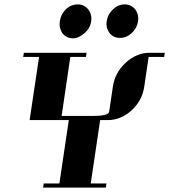

<svg xmlns="http://www.w3.org/2000/svg" viewBox="-20 -856 772 876"><path d="M85.9 -596.2 88.9 -615.2H375L372.1 -596.2H300.8L261.2 -327.1H403.8Q475.6 -327.1 478 -346.2L495.1 -460.9Q503.9 -523.9 553.2 -569.8Q604 -615.2 661.1 -615.2H731.9L729 -596.2H658.2L638.2 -460.9Q629.4 -397.9 580.1 -352.1Q530.8 -308.1 472.2 -308.1H437L394 -19H465.8L462.9 0H176.8L179.2 -19H251L293.9 -308.1H115.2L158.2 -596.2ZM252 -745.1Q252 -753.9 252.9 -758.8Q257.8 -792 280.8 -814Q304.2 -835.9 335 -835.9Q364.3 -835.9 382.8 -813Q397 -793.5 397 -771Q397 -762.7 396 -758.8Q391.6 -727.5 366.2 -705.1Q339.4 -681.2 312 -681.2Q283.7 -681.2 265.1 -704.1Q252 -722.7 252 -745.1ZM465.8 -745.1Q465.8 -754.9 466.8 -758.8Q471.2 -790.5 496.1 -814Q519.5 -835.9 548.8 -835.9Q578.6 -835.9 597.2 -813Q610.8 -793.9 610.8 -772Q610.8 -762.7 609.9 -758.8Q605.5 -728 581.1 -705.1Q557.6 -683.1 526.9 -683.1Q497.6 -683.1 480 -705.1Q465.8 -724.6 465.8 -745.1Z"/></svg>

Font: Hjet
Style: Italic
Weight: 400
Designer: T. Christopher White
Version: Version 1.2